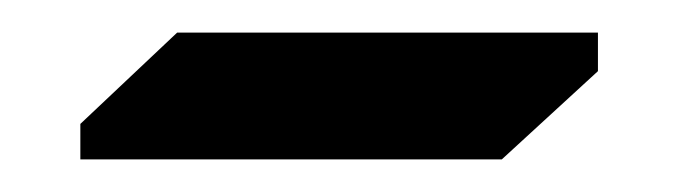

<svg xmlns="http://www.w3.org/2000/svg" viewBox="-20 -360 421 119"><path d="M29.8 -283.2 89.8 -339.8H350.6V-315.9L291 -261.2H29.8Z"/></svg>

Font: Bokor
Style: Regular
Weight: 400
Designer: Danh Hong
Foundry: Danh Hong
Version: Version 8.002; ttfautohint (v1.8.3)